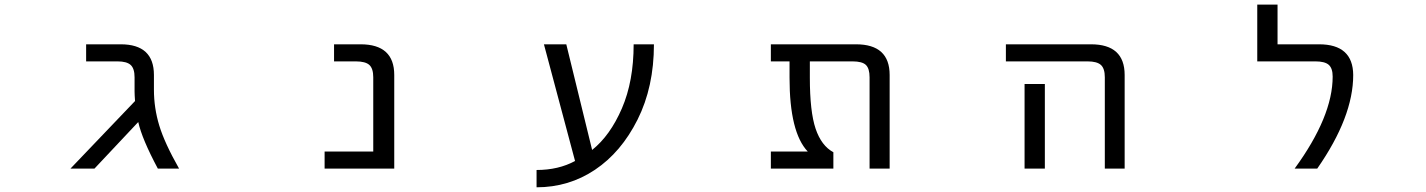

<svg xmlns="http://www.w3.org/2000/svg" viewBox="-20 -712 6040 813"><path d="M631.8 -332Q631.8 -254.9 654.3 -180.7Q676.8 -106.4 738.3 2H648.4Q581.1 -124 565.4 -195.3L379.9 2H278.3L551.8 -284.2Q549.8 -311.5 549.8 -325.2V-384.8Q549.8 -421.9 533.2 -437Q516.6 -452.1 477.5 -452.1H344.7V-524.4H491.2Q631.8 -524.4 631.8 -394.5Z M1560.5 -384.8Q1560.5 -421.9 1543.9 -437Q1527.3 -452.1 1486.3 -452.1H1394.5V-524.4H1506.8Q1649.4 -524.4 1649.4 -394.5V2H1354.5V-70.3H1560.5Z M2487.3 -77.1Q2563.5 -137.7 2613.3 -252.9Q2663.1 -368.2 2663.1 -524.4H2749Q2749 -343.8 2679.7 -205.6Q2610.4 -67.4 2499.5 6.8Q2388.7 81.1 2252 81.1V7.8Q2344.7 7.8 2415 -30.3L2283.2 -524.4H2377.9Z M3747.1 2H3662.1V-384.8Q3662.1 -421.9 3646.5 -437Q3630.9 -452.1 3589.8 -452.1H3409.2V-382.8Q3409.2 -239.3 3433.6 -167Q3458 -94.7 3508.8 -67.4V2H3244.1V-70.3H3400.4Q3323.2 -151.4 3323.2 -382.8V-452.1H3244.1V-524.4H3604.5Q3747.1 -524.4 3747.1 -394.5Z M4239.3 -452.1V-524.4H4599.6Q4742.2 -524.4 4742.2 -394.5V2H4658.2V-384.8Q4658.2 -421.9 4641.6 -437Q4625 -452.1 4585 -452.1ZM4404.3 -356.4V-77.1V2H4318.4V-77.1V-356.4Z M5565.4 -524.4Q5709 -524.4 5710 -394.5Q5710 -216.8 5557.6 2H5461.9Q5623 -218.8 5623 -387.7Q5623 -422.9 5606.4 -437.5Q5589.8 -452.1 5549.8 -452.1H5303.7V-692.4H5389.6V-524.4Z"/></svg>

Font: Gen Shin Gothic Monospace Regular
Style: Regular
Weight: 400
Designer: [Source Han Sans]
Ryoko NISHIZUKA  (kana & ideographs); Paul D. Hunt (Latin, Greek & Cyrillic); Wenlong ZHANG  (bopomofo
Version: Version 1.002.20150607